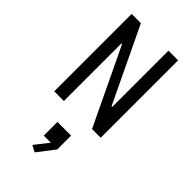

<svg xmlns="http://www.w3.org/2000/svg" viewBox="-330 -815 1280 1280"><g transform="rotate(45 310.0 -175.0)"><path d="M91 -730H178.2L431.8 -199.8H437.8V-730.3H529V-0.3H447.2L188.2 -542.3H182.2V0H91ZM250.3 129.2H379.2V259.7L286.5 380L240.7 355.8L341.5 226.7V258H250.3Z"/></g></svg>

Font: Monaspace Krypton Var ExLight
Style: Regular
Weight: 200
Designer: Riley Cran and the Lettermatic Team
Version: Version 1.200 (Monaspace Krypton Var)